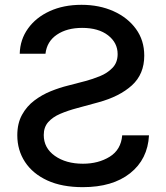

<svg xmlns="http://www.w3.org/2000/svg" viewBox="-20 -757 683 789"><path d="M166.9 -536.2Q172.6 -586.6 213.8 -614.5Q255 -642.4 317.5 -642.4Q384.6 -642.4 424 -611.9Q463.4 -581.3 463.4 -534.8Q463.4 -500 442.3 -478.2Q421.2 -456.3 390.4 -443.9Q359.7 -431.5 331.3 -424L260.3 -405.5Q225.5 -397 188.9 -382.3Q152.3 -367.5 121.1 -343.9Q89.8 -320.3 70.5 -285.2Q51.1 -250 51.1 -201Q51.1 -139.6 82.9 -91.3Q114.7 -43 174.7 -15.4Q234.7 12.1 320.3 12.1Q442.5 12.1 514.7 -45.1Q587 -102.3 592.3 -201H482.2Q477.3 -141.7 430.8 -112.9Q384.2 -84.2 321 -84.2Q251.1 -84.2 205.4 -116.5Q159.8 -148.8 159.8 -202.1Q159.8 -234.4 178.1 -255.1Q196.4 -275.9 227.5 -289.2Q258.5 -302.6 297.6 -312.9L383.5 -336.3Q471.2 -360.1 522 -406.2Q572.8 -452.4 572.8 -528.4Q572.8 -591.3 538.7 -638.1Q504.6 -685 446.2 -711.1Q387.8 -737.2 315 -737.2Q241.1 -737.2 184.5 -711.3Q127.8 -685.4 95.2 -639.9Q62.5 -594.5 61.1 -536.2Z"/></svg>

Font: Inter UI Medium
Style: Regular
Weight: 500
Designer: Rasmus Andersson
Foundry: rsms
Version: 3.2;8d6f07862